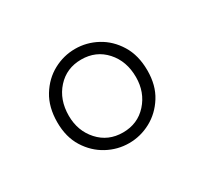

<svg xmlns="http://www.w3.org/2000/svg" viewBox="-64 -772 433 406"><g transform="rotate(-30 152.0 -569.0)"><path d="M152 -454Q124 -454 99 -467.5Q74 -481 58 -506.5Q42 -532 42 -568Q42 -605 58 -631Q74 -657 99 -670.5Q124 -684 152 -684Q180 -684 205 -670.5Q230 -657 246 -631Q262 -605 262 -568Q262 -532 246 -506.5Q230 -481 205 -467.5Q180 -454 152 -454ZM152 -480Q188 -480 211 -505.5Q234 -531 234 -568Q234 -607 211 -632.5Q188 -658 152 -658Q116 -658 93 -632.5Q70 -607 70 -568Q70 -531 93 -505.5Q116 -480 152 -480Z"/></g></svg>

Font: Source Sans Variable
Style: Regular
Weight: 200
Designer: Paul D. Hunt
Foundry: Adobe Systems Incorporated
Version: Version 3.006;hotconv 1.0.111;makeotfexe 2.5.65597